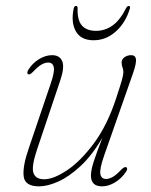

<svg xmlns="http://www.w3.org/2000/svg" viewBox="-20 -636 523 663"><path d="M416 -58.5Q422.5 -54.5 415.5 -43.5Q400 -20 377.2 -6.2Q354.5 7.5 332.5 7.5Q294 7.5 294 -30Q294 -47.5 303.2 -76.8Q312.5 -106 333.5 -160Q297.5 -99 257.8 -62.2Q218 -25.5 181 -9Q144 7.5 115 7.5Q66 7.5 61.8 -26.8Q57.5 -61 79.5 -124.5L154.5 -345.5Q169 -387 165.8 -403.5Q162.5 -420 146.5 -420Q135.5 -420 123.2 -413Q111 -406 94 -388Q82.5 -376.5 77.5 -379.5Q71 -383 77.5 -394.5Q92 -418 114.8 -431.8Q137.5 -445.5 159.5 -445.5Q186.5 -445.5 195 -424.2Q203.5 -403 187.5 -356.5L108 -120Q88 -60.5 95.5 -38.8Q103 -17 132.5 -17Q165 -17 211.8 -48.2Q258.5 -79.5 304.5 -141.5Q350.5 -203.5 381 -296.5Q397.5 -346.5 401.8 -362.8Q406 -379 406 -387Q406 -396 403 -403.2Q400 -410.5 400 -420Q400 -431.5 410 -438.5Q420 -445.5 433 -445.5Q447.5 -445.5 449.5 -431.8Q451.5 -418 439 -382L339.5 -98.5Q323.5 -52.5 326.5 -35.2Q329.5 -18 346.5 -18Q356.5 -18 369.2 -25Q382 -32 399.5 -51Q410.5 -61.5 416 -58.5ZM311.5 -529.5Q343 -529.5 368.8 -548Q394.5 -566.5 415.5 -608Q419.5 -615.5 424.5 -615.5Q431 -615.5 428.5 -606.5Q414 -558 380.2 -527.5Q346.5 -497 303 -497Q259.5 -497 242 -527.8Q224.5 -558.5 234.5 -607Q236.5 -615.5 242.5 -615.5Q248 -615.5 248 -608Q246.5 -566.5 262.8 -548Q279 -529.5 311.5 -529.5Z"/></svg>

Font: Fraunces 72pt S050 Thin
Style: Italic
Weight: 100
Italic angle: -16°
Version: Version 1.000; ttfautohint (v1.8.3)